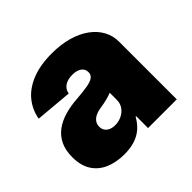

<svg xmlns="http://www.w3.org/2000/svg" viewBox="-139 -707 873 873"><g transform="rotate(-45 297.5 -270.5)"><path d="M202.1 8.8Q149.9 8.8 109.6 -8.5Q69.3 -25.9 46.9 -60.8Q24.4 -95.7 24.4 -149.4Q24.4 -194.3 39.6 -225.8Q54.7 -257.3 82 -277.6Q109.4 -297.9 145.8 -308.6Q182.1 -319.3 224.6 -322.3Q270 -325.7 297.6 -330.6Q325.2 -335.4 337.6 -345Q350.1 -354.5 350.1 -370.1V-372.1Q350.1 -385.7 342.5 -395.3Q335 -404.8 321.5 -409.9Q308.1 -415 289.1 -415Q270.5 -415 255.4 -409.7Q240.2 -404.3 230.5 -393.6Q220.7 -382.8 217.8 -366.2L40.5 -381.8Q48.3 -429.2 78.4 -467.3Q108.4 -505.4 162.1 -527.6Q215.8 -549.8 292.5 -549.8Q350.6 -549.8 397.7 -536.4Q444.8 -522.9 478 -498.5Q511.2 -474.1 528.8 -441.7Q546.4 -409.2 546.4 -370.6V0H361.8V-76.7H358.4Q341.3 -45.9 318.4 -27.1Q295.4 -8.3 266.4 0.2Q237.3 8.8 202.1 8.8ZM265.6 -114.7Q287.6 -114.7 307.4 -124Q327.1 -133.3 339.6 -150.4Q352.1 -167.5 352.1 -192.4V-236.8Q344.2 -233.9 335.7 -231Q327.1 -228 317.1 -225.6Q307.1 -223.1 296.6 -221.2Q286.1 -219.2 273.9 -217.3Q251.5 -213.9 237.1 -205.8Q222.7 -197.8 215.8 -186.5Q209 -175.3 209 -161.1Q209 -146.5 216.3 -136Q223.6 -125.5 236.3 -120.1Q249 -114.7 265.6 -114.7Z"/></g></svg>

Font: Inter 16pt Black
Style: Regular
Weight: 900
Version: Version 4.001;git-66647c0bb